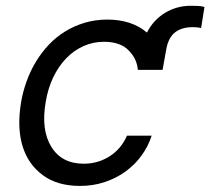

<svg xmlns="http://www.w3.org/2000/svg" viewBox="-20 -619 713 651"><path d="M51.1 -269.9Q57.2 -307.2 70 -342.7Q82.7 -378.2 101.6 -409.4Q120.4 -440.7 145.4 -467.2Q170.5 -493.6 201 -512.4Q231.5 -531.2 267.4 -541.9Q303.3 -552.6 343.8 -552.6Q426.8 -552.6 478.3 -508.5Q489.3 -530.5 505.1 -547.4Q521 -564.3 540.1 -575.8Q559.3 -587.4 581.1 -593.4Q603 -599.4 626.4 -599.4Q638.8 -599.4 651.6 -598.9Q664.4 -598.4 673.3 -595.2L661.9 -524.1Q656.6 -525.2 649.7 -526.1Q642.8 -527 634.9 -527Q596.2 -527 573.7 -509.4Q551.1 -491.8 544 -453.1L531.2 -382.1H447.4Q445.7 -401.3 438.2 -417.3Q430.8 -433.2 415.8 -448.5Q387.8 -477.3 332.4 -477.3Q295.8 -477.3 263.1 -462.7Q230.5 -448.2 204.5 -421.3Q178.6 -394.5 160.5 -356.9Q142.4 -319.2 134.9 -272.7Q118.6 -178.6 154.1 -121.1Q189.3 -63.9 264.2 -63.9Q288.7 -63.9 310.9 -70.5Q333.1 -77.1 352.1 -89.3Q371.1 -101.6 386 -119.1Q400.9 -136.7 410.5 -159.1H494.3Q482.6 -122.9 460 -91.8Q437.5 -60.7 406.1 -37.8Q374.6 -14.9 335.4 -1.8Q296.2 11.4 251.4 11.4Q174.4 11.4 125.4 -24.9Q74.9 -62.1 56.3 -124.1Q37.6 -186.1 51.1 -269.9Z"/></svg>

Font: Inter P
Style: Italic
Weight: 400
Italic angle: -9.40001°
Designer: Rasmus Andersson
Foundry: rsms
Version: Version 3.018;git-588b23468